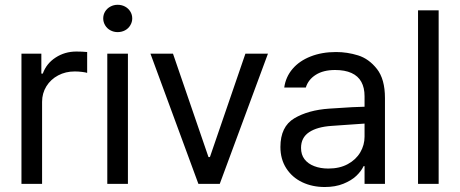

<svg xmlns="http://www.w3.org/2000/svg" viewBox="-20 -749 1873 782"><path d="M67.4 -530.3H148.4V-449.2H154.3Q168.9 -490.2 206.5 -514.6Q244.1 -539.1 291 -539.1Q315.4 -539.1 335 -537.1V-452.1Q330.1 -454.1 314.5 -456.1Q298.8 -458 284.2 -458Q247.1 -458 216.8 -441.9Q186.5 -425.8 168.9 -397.5Q151.4 -369.1 151.4 -334V0H67.4Z M417 -530.3H501V0H417ZM400.4 -673.8Q400.4 -689.5 408.2 -702.1Q416 -714.8 429.7 -722.2Q443.4 -729.5 459 -729.5Q475.6 -729.5 489.3 -722.2Q502.9 -714.8 510.7 -702.1Q518.6 -689.5 518.6 -673.8Q518.6 -659.2 510.7 -646Q502.9 -632.8 489.3 -625.5Q475.6 -618.2 459 -618.2Q443.4 -618.2 429.7 -625.5Q416 -632.8 408.2 -646Q400.4 -659.2 400.4 -673.8Z M875 0H788.1L592.8 -530.3H684.6L829.1 -109.4H835L979.5 -530.3H1071.3Z M1386.7 -240.2 1331.1 -236.3Q1271.5 -232.4 1238.8 -210.4Q1206.1 -188.5 1206.1 -146.5Q1206.1 -119.1 1220.2 -100.6Q1234.4 -82 1259.8 -72.3Q1285.2 -62.5 1317.4 -62.5Q1363.3 -62.5 1396.5 -80.6Q1429.7 -98.6 1447.3 -128.4Q1464.8 -158.2 1464.8 -192.4V-357.4Q1464.8 -391.6 1451.7 -415.5Q1438.5 -439.5 1411.6 -451.7Q1384.8 -463.9 1344.7 -463.9Q1296.9 -463.9 1266.1 -444.3Q1235.4 -424.8 1225.6 -392.6H1137.7Q1143.6 -435.5 1171.4 -468.3Q1199.2 -501 1245.1 -519Q1291 -537.1 1348.6 -537.1Q1394.5 -537.1 1438.5 -523.4Q1482.4 -509.8 1515.1 -468.3Q1547.9 -426.8 1547.9 -349.6V0H1464.8V-72.3H1460.9Q1451.2 -51.8 1431.2 -32.7Q1411.1 -13.7 1378.4 -0.5Q1345.7 12.7 1302.7 12.7Q1252 12.7 1210.9 -6.8Q1169.9 -26.4 1146 -63.5Q1122.1 -100.6 1122.1 -150.4Q1122.1 -233.4 1178.7 -267.1Q1235.4 -300.8 1321.3 -306.6Q1331.1 -307.6 1415 -312.5L1470.7 -314.5L1471.7 -246.1Q1462.9 -246.1 1386.7 -240.2Z M1766.6 0H1682.6V-707H1766.6Z"/></svg>

Font: Pretendard JP Variable
Style: Regular
Weight: 400
Designer: Base glyphs from Inter by Rasmus Andersson; Hangul glyphs from Noto Sans CJK(Source Han Sans) by Jang Soo-young and Kang
Foundry: Kil Hyung-jin
Version: Version 1.307;Glyphs 3.2 (3192)